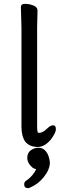

<svg xmlns="http://www.w3.org/2000/svg" viewBox="-20 -733 309 993"><path d="M166 27Q129 23 110 -1Q92 -27 91 -75V-590L88 -697Q88 -713 110 -713Q132 -713 153 -704.5Q174 -696 174 -679L172 -590V-78Q172 -53 176 -48Q177 -46 183 -46H185Q203 -47 228 -72Q242 -85 255.5 -85Q269 -85 269 -65Q269 -45 241 -9Q209 27 176 27ZM125 240Q105 240 105 220Q105 210 113 203Q132 191 148 172Q163 153 167 141Q165 141 160 140Q150 137 145 131Q121 109 121 83.5Q121 58 139 44.5Q157 31 180 31Q203 31 218.5 51Q234 71 238 106Q238 143 208 181Q178 219 136 237Q130 240 125 240Z"/></svg>

Font: LXGW WenKai TC
Style: Bold
Weight: 700
Designer: LXGW / Fontworks Inc.
Foundry: LXGW / Fontworks Inc.
Version: Version 1.330;April 28, 2024